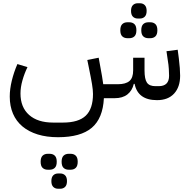

<svg xmlns="http://www.w3.org/2000/svg" viewBox="-20 -604 1173 1181"><path d="M946 12Q828 12 808 -88H803Q793 -46 763.5 -23Q734 0 685 0H619Q613 124 544.5 182Q476 240 337 240Q267 240 212 223Q157 206 118.5 174Q80 142 60 95.5Q40 49 40 -10Q40 -56 52.5 -107.5Q65 -159 87 -210L149 -191Q130 -152 118 -109.5Q106 -67 106 -29Q106 56 159 103Q212 150 307 150H367Q463 150 507.5 107.5Q552 65 552 -26Q552 -50 546 -86.5Q540 -123 526 -191L517 -235L587 -249L595 -205Q603 -164 607.5 -135.5Q612 -107 615 -86H705Q753 -86 776 -105.5Q799 -125 799 -171V-249H869V-171Q869 -117 884 -95.5Q899 -74 936 -74H956Q1020 -74 1020 -138Q1020 -154 1018.5 -179.5Q1017 -205 1012 -234L1004 -289L1073 -298L1080 -245Q1084 -214 1086 -186Q1088 -158 1088 -138Q1088 -69 1051 -28.5Q1014 12 946 12ZM893 -369Q873 -369 861 -380.5Q849 -392 849 -418Q849 -444 861 -455.5Q873 -467 893 -467H904Q924 -467 936 -455.5Q948 -444 948 -418Q948 -392 936 -380.5Q924 -369 904 -369ZM764 -369Q744 -369 732 -380.5Q720 -392 720 -418Q720 -444 732 -455.5Q744 -467 764 -467H775Q795 -467 807 -455.5Q819 -444 819 -418Q819 -392 807 -380.5Q795 -369 775 -369ZM828 -490Q809 -490 797.5 -501.5Q786 -513 786 -537Q786 -561 797.5 -572.5Q809 -584 828 -584H840Q859 -584 870.5 -572.5Q882 -561 882 -537Q882 -513 870.5 -501.5Q859 -490 840 -490ZM403 440Q383 440 371 428.5Q359 417 359 391Q359 365 371 353.5Q383 342 403 342H414Q434 342 446 353.5Q458 365 458 391Q458 417 446 428.5Q434 440 414 440ZM338 557Q319 557 307.5 545.5Q296 534 296 510Q296 486 307.5 474.5Q319 463 338 463H350Q369 463 380.5 474.5Q392 486 392 510Q392 534 380.5 545.5Q369 557 350 557ZM274 440Q254 440 242 428.5Q230 417 230 391Q230 365 242 353.5Q254 342 274 342H285Q305 342 317 353.5Q329 365 329 391Q329 417 317 428.5Q305 440 285 440Z"/></svg>

Font: IBM Plex Sans Arabic
Style: Regular
Weight: 400
Designer: Mike Abbink, Paul van der Laan, Pieter van Rosmalen, Wael Morcos, Khajak Apelian
Foundry: Bold Monday
Version: Version 1.1